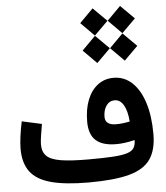

<svg xmlns="http://www.w3.org/2000/svg" viewBox="-67 -1129 1029 1187"><g transform="rotate(-5 448.0 -535.0)"><path d="M638.7 -985.8 722.7 -1070.3 807.6 -985.8 722.7 -901.4ZM468.3 -985.8 552.2 -1070.3 637.2 -985.8 552.2 -901.4ZM468.3 -815.4 552.2 -899.9 637.2 -815.4 552.2 -731ZM638.7 -815.4 722.7 -899.9 807.6 -815.4 722.7 -731ZM740.2 -236.8Q678.7 -221.2 626.5 -221.2Q540.5 -221.2 499.3 -258.5Q458 -295.9 458 -374.5Q458 -452.6 481 -510.3Q503.9 -567.9 545.7 -599.6Q587.4 -631.3 643.6 -631.3Q709.5 -631.3 758.1 -586.2Q806.6 -541 833 -458.5Q859.4 -376 859.4 -263.7Q859.4 -165.5 819.3 -107.7Q779.3 -49.8 686.5 -24.9Q593.8 0 435.5 0Q290.5 0 201.9 -23.9Q113.3 -47.9 73.2 -101.6Q33.2 -155.3 33.2 -243.7Q33.2 -275.9 39.1 -320.1Q44.9 -364.3 55.2 -412.6L178.2 -385.7Q170.4 -342.8 165.8 -310.1Q161.1 -277.3 161.1 -258.8Q161.1 -213.4 186.8 -188Q212.4 -162.6 274.7 -152.3Q336.9 -142.1 446.8 -142.1Q540 -142.1 597.9 -145.8Q655.8 -149.4 686.8 -159.4Q717.8 -169.4 729 -188.2Q740.2 -207 740.2 -236.8ZM720.2 -353.5Q714.8 -420.4 693.6 -456.3Q672.4 -492.2 638.2 -492.2Q606 -492.2 586.7 -464.8Q567.4 -437.5 567.4 -395Q567.4 -343.8 636.2 -343.8Q673.8 -343.8 720.2 -353.5Z"/></g></svg>

Font: Estedad-FD Bold
Style: Regular
Weight: 700
Designer: Amin Abedi
Version: Version 7.3